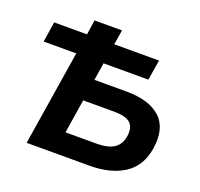

<svg xmlns="http://www.w3.org/2000/svg" viewBox="-123 -842 1021 979"><g transform="rotate(20 387.5 -352.5)"><path d="M117 0 199 -515H22L39 -625H217L229 -705H378L365 -625H608L590 -515H347L332 -420H506Q630 -420 691 -363.5Q752 -307 734 -193Q718 -94 645 -47Q572 0 458 0ZM285 -118H453Q516 -118 548.5 -140Q581 -162 588 -208Q595 -256 570.5 -279Q546 -302 483 -302H314Z"/></g></svg>

Font: Mulish ExtraBold
Style: Italic
Weight: 800
Italic angle: -9°
Designer: Vernon Adams
Foundry: Vernon Adams
Version: Version 3.603; ttfautohint (v1.8.3)